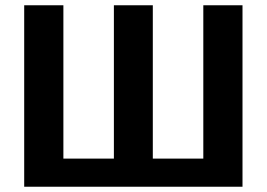

<svg xmlns="http://www.w3.org/2000/svg" viewBox="-20 -710 1014 730"><path d="M902 -690V0H753V-690ZM221 -690V0H72V-690ZM790 -107V0H213L212 -107ZM561 -690V0H413V-690Z"/></svg>

Font: Exo 2
Style: Bold
Weight: 700
Designer: Natanael Gama
Foundry: Natanael Gama
Version: Version 2.010